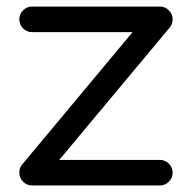

<svg xmlns="http://www.w3.org/2000/svg" viewBox="-20 -567 587 587"><path d="M468.8 -78.1Q484.9 -78.1 496.3 -66.7Q507.8 -55.2 507.8 -39.1Q507.8 -22.9 496.3 -11.5Q484.9 0 468.8 0H78.1Q62 0 50.5 -11.5Q39.1 -22.9 39.1 -39.1Q39.1 -52.7 46.9 -63L385.3 -468.8H78.1Q62 -468.8 50.5 -480.2Q39.1 -491.7 39.1 -507.8Q39.1 -523.9 50.5 -535.4Q62 -546.9 78.1 -546.9H468.8Q484.9 -546.9 496.3 -535.4Q507.8 -523.9 507.8 -507.8Q507.8 -493.2 498.5 -482.4L161.1 -78.1Z"/></svg>

Font: Comfortaa
Style: Regular
Weight: 400
Designer: Johan Aakerlund - aajohan
Foundry: Johan Aakerlund
Version: Version 2.004 2013